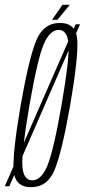

<svg xmlns="http://www.w3.org/2000/svg" viewBox="-58 -775 353 799"><path d="M-38 0H-19L275 -674H257ZM71 4Q139.5 4 169.5 -68.8Q199.5 -141.5 234 -337Q267.5 -532 263.8 -605.8Q260 -679.5 191.5 -679.5Q123 -679.5 92.8 -606.5Q62.5 -533.5 28 -337Q-5.5 -141.5 -1.5 -68.8Q2.5 4 71 4ZM76.5 -24.5Q39.5 -24.5 35.2 -82.8Q31 -141 64.5 -337Q99 -533.5 124.5 -592Q150 -650.5 186.5 -650.5Q222.5 -650.5 227.2 -592.2Q232 -534 198 -337Q163.5 -141 138 -82.8Q112.5 -24.5 76.5 -24.5ZM158.5 -692.5H181L232.5 -755H202Z"/></svg>

Font: Anybody ExtraCondensed ExtraLight
Style: Italic
Weight: 250
Width: 2
Italic angle: -10°
Version: Version 1.113;gftools[0.9.25]